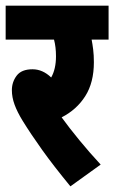

<svg xmlns="http://www.w3.org/2000/svg" viewBox="-20 -642 404 679"><path d="M336 -60 229 17Q169 -56 129 -112Q89 -168 60 -215Q41 -246 31.5 -272Q22 -298 22 -323Q22 -352 39 -374.5Q56 -397 95 -397Q131 -397 161 -368Q178 -398 178 -443Q178 -476 171 -502H0V-622H364V-502H304Q307 -487 309.5 -467Q312 -447 312 -422Q312 -350 281.5 -302Q251 -254 198 -227Q224 -191 260.5 -146.5Q297 -102 336 -60Z"/></svg>

Font: Noto Sans ExtraCondensed ExtraBold
Style: Regular
Weight: 800
Width: 2
Designer: Monotype Design Team
Foundry: Monotype Imaging Inc.
Version: Version 2.013; ttfautohint (v1.8.4.7-5d5b)